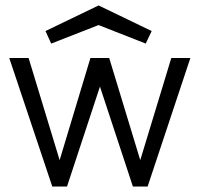

<svg xmlns="http://www.w3.org/2000/svg" viewBox="-20 -685 729 705"><path d="M85 -472 199 -97 312 -472H381L495 -97L609 -472H679L522 0H468L347 -367L226 0H172L14 -472ZM342 -665 537 -571 515 -525 342 -593 168 -525 147 -571Z"/></svg>

Font: Lil Grotesk
Style: Regular
Weight: 400
Designer: Bastien Sozeau
Foundry: NBR — Bastien Sozeau
Version: Version 4.002; ttfautohint (v1.8.4.7-5d5b)